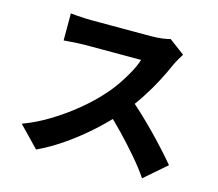

<svg xmlns="http://www.w3.org/2000/svg" viewBox="-110 -887 1221 1077"><g transform="rotate(15 500.0 -349.0)"><path d="M843 -680Q837 -671 825 -650.5Q813 -630 805 -613Q785 -566 754.5 -508Q724 -450 685.5 -391.5Q647 -333 603 -282Q547 -217 479 -155.5Q411 -94 336 -41.5Q261 11 184 47L69 -72Q150 -102 226.5 -149.5Q303 -197 368 -251Q433 -305 478 -356Q512 -393 540.5 -434.5Q569 -476 591 -517Q613 -558 623 -591Q613 -591 587.5 -591Q562 -591 529.5 -591Q497 -591 461.5 -591Q426 -591 393 -591Q360 -591 334.5 -591Q309 -591 298 -591Q277 -591 253 -589.5Q229 -588 208 -586.5Q187 -585 175 -584V-741Q191 -739 214.5 -737.5Q238 -736 261 -735Q284 -734 298 -734Q312 -734 339.5 -734Q367 -734 401.5 -734Q436 -734 473 -734Q510 -734 544 -734Q578 -734 604 -734Q630 -734 641 -734Q677 -734 707 -738Q737 -742 753 -747ZM616 -373Q655 -343 698.5 -302Q742 -261 785.5 -216.5Q829 -172 866 -131Q903 -90 927 -61L800 49Q764 -4 717 -58.5Q670 -113 618 -167.5Q566 -222 512 -270Z"/></g></svg>

Font: Noto Sans SC Thin ExtraBold
Style: Regular
Weight: 800
Version: Version 2.004-H2;hotconv 1.0.118;makeotfexe 2.5.65603